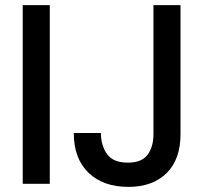

<svg xmlns="http://www.w3.org/2000/svg" viewBox="-20 -720 796 752"><path d="M69 0V-700H175V0ZM483 12Q384 12 326.5 -43.5Q269 -99 269 -199H375Q376 -148 400 -115.5Q424 -83 481 -83Q535 -83 558 -114Q581 -145 581 -194V-700H687V-194Q687 -96 632.5 -42Q578 12 483 12Z"/></svg>

Font: Rethink Sans Medium
Style: Regular
Weight: 500
Designer: The Rethink Sans project authors (Hans Thiessen). DM Sans designed by Colophon Foundry.
Foundry: Rethink Communications LLC
Version: Version 1.001